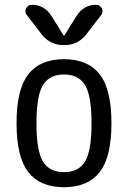

<svg xmlns="http://www.w3.org/2000/svg" viewBox="-20 -780 540 810"><path d="M338.9 -420.9Q311.5 -465.8 250 -465.8Q188.5 -465.8 161.1 -420.9Q133.8 -376 133.8 -259.8Q133.8 -143.6 161.1 -98.6Q188.5 -53.7 250 -53.7Q311.5 -53.7 338.9 -98.6Q366.2 -143.6 366.2 -259.8Q366.2 -376 338.9 -420.9ZM400.4 -53.7Q350.6 9.8 250 9.8Q149.4 9.8 99.6 -53.7Q49.8 -117.2 49.8 -260.3Q49.8 -403.3 99.6 -466.8Q149.4 -530.3 250 -530.3Q350.6 -530.3 400.4 -466.8Q450.2 -403.3 450.2 -260.3Q450.2 -117.2 400.4 -53.7ZM303.7 -713.9Q334 -759.8 385.7 -759.8Q401.4 -759.8 409.2 -745.1Q417 -730.5 407.2 -716.8L343.8 -634.8Q308.6 -589.8 252.9 -589.8H247.1Q191.4 -589.8 156.2 -634.8L92.8 -716.8Q83 -729.5 90.3 -744.6Q97.7 -759.8 114.3 -759.8Q166 -759.8 196.3 -713.9L248 -630.9Q248 -629.9 250 -629.9Q252 -629.9 252 -630.9Z"/></svg>

Font: Rounded Mgen+ 1mn regular
Style: Regular
Weight: 400
Designer: [Source Han Sans]
Ryoko NISHIZUKA  (kana & ideographs); Paul D. Hunt (Latin, Greek & Cyrillic); Wenlong ZHANG  (bopomofo
Version: Version 1.059.20150602